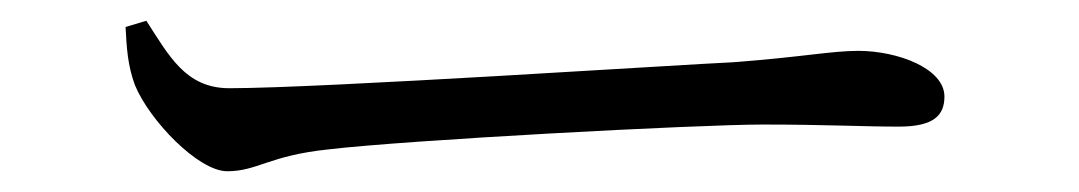

<svg xmlns="http://www.w3.org/2000/svg" viewBox="-20 -443 1040 185"><path d="M121 -423 101 -417C102 -397 103 -380 110 -361C124 -327 171 -278 199 -278C228 -278 239 -293 296 -299C371 -308 652 -323 715 -323C776 -323 811 -321 846 -321C880 -321 890 -332 890 -350C890 -377 845 -394 807 -394C781 -394 753 -388 686 -383C640 -381 290 -358 201 -358C159 -358 143 -389 121 -423Z"/></svg>

Font: Harano Aji Mincho K1
Style: Regular
Weight: 400
Foundry: Masamichi Hosoda
Version: HaranoAjiMinchoK1-Regular version 20230610;ttx 4.39.4